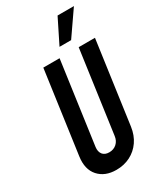

<svg xmlns="http://www.w3.org/2000/svg" viewBox="-243 -1070 997 1175"><g transform="rotate(-30 256.0 -483.0)"><path d="M505 -750 424 -169Q416 -112 387.2 -70.5Q358.5 -29 314.2 -6.5Q270 16 215.5 16Q135.5 16 91.2 -33.5Q47 -83 59 -169L140 -750H255L174 -169Q170 -137.5 185 -118.2Q200 -99 231.5 -99Q262.5 -99 283.8 -118.2Q305 -137.5 309 -169L390 -750ZM289.5 -810.5 375 -982.5H490.5L371.5 -810.5Z"/></g></svg>

Font: Mohave Light SemiBold
Style: Italic
Weight: 600
Italic angle: -8°
Version: Version 2.003